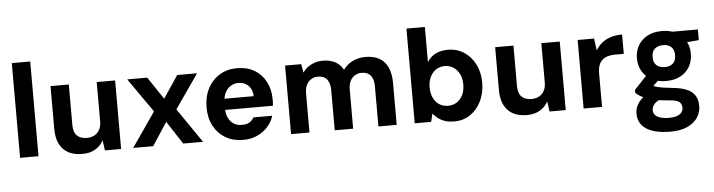

<svg xmlns="http://www.w3.org/2000/svg" viewBox="-53 -971 5408 1454"><g transform="rotate(-5 2651.0 -244.0)"><path d="M68 0V-720H208V0Z M539 12Q478 12 434.5 -11.5Q391 -35 368 -81Q345 -127 345 -196V-521H484V-214Q484 -158 510.5 -132Q537 -106 586 -106Q617 -106 641.5 -118.5Q666 -131 681 -157Q696 -183 696 -221V-521H836V0H713L702 -78Q681 -37 640 -12.5Q599 12 539 12Z M928 0 1109 -262 928 -521H1080L1194 -351L1308 -521H1459L1279 -262L1459 0H1308L1194 -175L1080 0Z M1764 12Q1688 12 1630.5 -21.5Q1573 -55 1540.5 -115.5Q1508 -176 1508 -256Q1508 -337 1540 -399.5Q1572 -462 1629.5 -497.5Q1687 -533 1764 -533Q1841 -533 1896.5 -499.5Q1952 -466 1982 -407.5Q2012 -349 2012 -274Q2012 -264 2012 -252Q2012 -240 2010 -226H1608V-311H1871Q1870 -362 1840 -391.5Q1810 -421 1765 -421Q1732 -421 1704.5 -404Q1677 -387 1661.5 -354Q1646 -321 1646 -270V-241Q1646 -199 1660 -168Q1674 -137 1700 -119.5Q1726 -102 1763 -102Q1801 -102 1822 -115.5Q1843 -129 1855 -151H1998Q1984 -105 1951 -68Q1918 -31 1870.5 -9.5Q1823 12 1764 12Z M2128 0V-521H2251L2262 -456Q2286 -491 2326 -512Q2366 -533 2415 -533Q2452 -533 2481.5 -523.5Q2511 -514 2533 -496Q2555 -478 2570 -450Q2598 -490 2642 -511.5Q2686 -533 2738 -533Q2804 -533 2846.5 -508Q2889 -483 2910 -435Q2931 -387 2931 -319V0H2792V-306Q2792 -359 2769 -387.5Q2746 -416 2701 -416Q2672 -416 2649 -402Q2626 -388 2613 -361.5Q2600 -335 2600 -297V0H2460V-306Q2460 -359 2437 -387.5Q2414 -416 2367 -416Q2340 -416 2317 -402Q2294 -388 2281 -361.5Q2268 -335 2268 -297V0Z M3369 12Q3326 12 3295 1Q3264 -10 3243 -27Q3222 -44 3208 -62L3193 0H3068V-720H3208V-452Q3233 -494 3274 -513.5Q3315 -533 3365 -533Q3435 -533 3488.5 -498Q3542 -463 3573 -402Q3604 -341 3604 -262Q3604 -184 3573.5 -122Q3543 -60 3490.5 -24Q3438 12 3369 12ZM3332 -110Q3369 -110 3398 -128.5Q3427 -147 3443.5 -181Q3460 -215 3460 -260Q3460 -306 3443.5 -340Q3427 -374 3398 -393Q3369 -412 3332 -412Q3294 -412 3265.5 -393Q3237 -374 3220.5 -340Q3204 -306 3204 -261Q3204 -215 3220.5 -181Q3237 -147 3265.5 -128.5Q3294 -110 3332 -110Z M3919 12Q3858 12 3814.5 -11.5Q3771 -35 3748 -81Q3725 -127 3725 -196V-521H3864V-214Q3864 -158 3890.5 -132Q3917 -106 3966 -106Q3997 -106 4021.5 -118.5Q4046 -131 4061 -157Q4076 -183 4076 -221V-521H4216V0H4093L4082 -78Q4061 -37 4020 -12.5Q3979 12 3919 12Z M4352 0V-521H4477L4489 -430Q4510 -464 4539 -487Q4568 -510 4606.5 -521.5Q4645 -533 4691 -533V-386H4622Q4595 -386 4571.5 -379.5Q4548 -373 4530 -358.5Q4512 -344 4502 -318.5Q4492 -293 4492 -256V0Z M4991 232Q4916 232 4861 214.5Q4806 197 4776.5 161.5Q4747 126 4747 74Q4747 36 4766 3.5Q4785 -29 4820.5 -54.5Q4856 -80 4908 -98L4964 -28Q4915 -14 4893.5 8.5Q4872 31 4872 58Q4872 82 4887 97Q4902 112 4928.5 119.5Q4955 127 4988 127Q5022 127 5046.5 119.5Q5071 112 5084.5 97Q5098 82 5098 60Q5098 31 5079.5 15Q5061 -1 5001 -5Q4949 -9 4908.5 -16.5Q4868 -24 4837.5 -34.5Q4807 -45 4786 -58Q4765 -71 4752 -84V-107L4861 -223L4964 -192L4830 -65L4872 -137Q4882 -130 4893 -124.5Q4904 -119 4920.5 -114.5Q4937 -110 4964.5 -105.5Q4992 -101 5034 -97Q5100 -91 5142.5 -73Q5185 -55 5205.5 -23Q5226 9 5226 57Q5226 103 5201 142.5Q5176 182 5124 207Q5072 232 4991 232ZM4992 -153Q4928 -153 4882 -178Q4836 -203 4811.5 -246Q4787 -289 4787 -343Q4787 -397 4811.5 -440Q4836 -483 4882.5 -508Q4929 -533 4992 -533Q5057 -533 5103 -508Q5149 -483 5173 -440Q5197 -397 5197 -343Q5197 -289 5173 -246Q5149 -203 5103 -178Q5057 -153 4992 -153ZM4992 -259Q5031 -259 5054 -279.5Q5077 -300 5077 -342Q5077 -385 5054 -405.5Q5031 -426 4992 -426Q4954 -426 4930 -405.5Q4906 -385 4906 -342Q4906 -300 4929.5 -279.5Q4953 -259 4992 -259ZM5080 -424 5058 -521H5266V-440Z"/></g></svg>

Font: DM Sans 10pt ExtraBold
Style: Regular
Weight: 800
Version: Version 4.004;gftools[0.9.30]